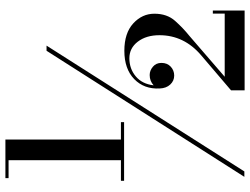

<svg xmlns="http://www.w3.org/2000/svg" viewBox="-130 -716 947 728"><g transform="rotate(-90 344.0 -352.5)"><path d="M22 -356V-368H100V-794H32V-806H178.5V-368H244.5V-356ZM37 100 515 -650H534.5L57.5 100ZM365 101V49.5L497.5 -63.5Q574 -128.5 574 -222Q574 -272 549.5 -304Q525 -336 486.5 -336Q447 -336 418 -311.8Q389 -287.5 384 -244Q400.5 -259 423 -259Q440 -259 454.5 -246.8Q469 -234.5 469 -214.5Q469 -192.5 454.8 -179.2Q440.5 -166 421 -166Q401 -166 387 -181Q373 -196 372 -221Q369 -280 407.5 -317.5Q446 -355 515 -355Q582 -355 618.8 -321.2Q655.5 -287.5 655.5 -241Q655.5 -193 628.2 -162.5Q601 -132 571 -108L416.5 25.5H656V-19.5H667.5V101Z"/></g></svg>

Font: Bodoni Moda SemiBold
Style: Regular
Weight: 600
Designer: Owen Earl
Foundry: indestructible type
Version: Version 2.005; ttfautohint (v1.8.4.7-5d5b)